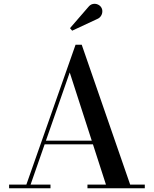

<svg xmlns="http://www.w3.org/2000/svg" viewBox="-20 -1003 820 1023"><path d="M212.5 -234V-253.5H532V-234ZM415.5 -764.5 673.5 -19.5H751.5V0H446V-19.5H544.5L351.5 -617L143 -19.5H249V0H28.5V-19.5H120.5L382.5 -764.5ZM364.5 -839.5 353 -853 450 -965Q461 -979 475 -981.8Q489 -984.5 501.2 -979Q513.5 -973.5 519.5 -963.5Q526 -953.5 525.2 -940.5Q524.5 -927.5 517.2 -917Q510 -906.5 497.5 -901.5Z"/></svg>

Font: Bodoni Moda 11pt Medium
Style: Regular
Weight: 500
Designer: Owen Earl
Foundry: indestructible type
Version: Version 2.004